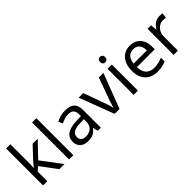

<svg xmlns="http://www.w3.org/2000/svg" viewBox="153 -1770 2790 2790"><g transform="rotate(-45 1548.0 -375.0)"><path d="M172 -363Q172 -347 170.5 -321Q169 -295 168 -276H172Q178 -284 190 -299Q202 -314 214.5 -329.5Q227 -345 236 -355L407 -536H510L293 -307L525 0H419L233 -250L172 -197V0H85V-760H172Z M707 0H619V-760H707Z M1080 -545Q1178 -545 1225 -502Q1272 -459 1272 -365V0H1208L1191 -76H1187Q1164 -47 1139.5 -27.5Q1115 -8 1083.5 1Q1052 10 1007 10Q959 10 920.5 -7Q882 -24 860 -59.5Q838 -95 838 -149Q838 -229 901 -272.5Q964 -316 1095 -320L1186 -323V-355Q1186 -422 1157 -448Q1128 -474 1075 -474Q1033 -474 995 -461.5Q957 -449 924 -433L897 -499Q932 -518 980 -531.5Q1028 -545 1080 -545ZM1106 -259Q1006 -255 967.5 -227Q929 -199 929 -148Q929 -103 956.5 -82Q984 -61 1027 -61Q1095 -61 1140 -98.5Q1185 -136 1185 -214V-262Z M1556 0 1353 -536H1447L1561 -220Q1569 -198 1578 -171Q1587 -144 1594 -119.5Q1601 -95 1604 -78H1608Q1612 -95 1619.5 -120Q1627 -145 1636.5 -172Q1646 -199 1653 -220L1767 -536H1861L1657 0Z M2034 -536V0H1946V-536ZM1991 -737Q2011 -737 2026.5 -723.5Q2042 -710 2042 -681Q2042 -653 2026.5 -639Q2011 -625 1991 -625Q1969 -625 1954 -639Q1939 -653 1939 -681Q1939 -710 1954 -723.5Q1969 -737 1991 -737Z M2411 -546Q2480 -546 2529.5 -516Q2579 -486 2605.5 -431.5Q2632 -377 2632 -304V-251H2265Q2267 -160 2311.5 -112.5Q2356 -65 2436 -65Q2487 -65 2526.5 -74.5Q2566 -84 2608 -102V-25Q2567 -7 2527 1.5Q2487 10 2432 10Q2356 10 2297.5 -21Q2239 -52 2206.5 -113.5Q2174 -175 2174 -264Q2174 -352 2203.5 -415Q2233 -478 2286.5 -512Q2340 -546 2411 -546ZM2410 -474Q2347 -474 2310.5 -433.5Q2274 -393 2267 -321H2540Q2540 -367 2526 -401Q2512 -435 2483.5 -454.5Q2455 -474 2410 -474Z M3018 -546Q3033 -546 3050.5 -544.5Q3068 -543 3081 -540L3070 -459Q3057 -462 3041.5 -464Q3026 -466 3012 -466Q2981 -466 2953 -453Q2925 -440 2903 -416.5Q2881 -393 2868.5 -360Q2856 -327 2856 -286V0H2768V-536H2840L2850 -438H2854Q2871 -468 2895 -492.5Q2919 -517 2950 -531.5Q2981 -546 3018 -546Z"/></g></svg>

Font: Noto Sans Armenian
Style: Regular
Weight: 400
Designer: Monotype Design Team
Foundry: Monotype Imaging Inc.
Version: Version 2.007